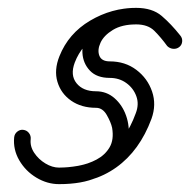

<svg xmlns="http://www.w3.org/2000/svg" viewBox="-20 -480 483 488"><path d="M326 -460Q334 -460 340.5 -454Q347 -448 347 -439Q347 -430 340.5 -424Q334 -418 326 -418Q277 -418 232.5 -393Q188 -368 170 -321Q158 -289 174.5 -268.5Q191 -248 224 -248Q251 -248 271 -230.5Q291 -213 300.5 -186Q310 -159 306.5 -129Q303 -99 283.5 -72.5Q264 -46 226.5 -29Q189 -12 130 -12Q121 -12 115 -18Q109 -24 109 -33Q109 -41 115 -47.5Q121 -54 130 -54Q153 -54 178.5 -58.5Q204 -63 225.5 -74.5Q247 -86 258.5 -105.5Q270 -125 265 -155Q262 -169 251.5 -187.5Q241 -206 224 -206Q187 -206 161 -224Q135 -242 126 -272Q117 -302 131 -337Q154 -395 209 -427.5Q264 -460 326 -460Q326 -460 326 -460Q326 -460 326 -460ZM438 -390Q444 -383 443 -374Q442 -365 435 -360Q428 -355 419.5 -356Q411 -357 405 -363Q389 -385 372.5 -401.5Q356 -418 326 -418Q290 -418 267 -404Q244 -390 235.5 -371.5Q227 -353 232.5 -338.5Q238 -324 259 -324Q298 -324 326.5 -302.5Q355 -281 366.5 -247.5Q378 -214 365 -178Q335 -97 275.5 -54.5Q216 -12 130 -12Q100 -12 72.5 -28.5Q45 -45 29 -72.5Q13 -100 16 -131Q16 -131 16 -131Q16 -131 16 -131Q17 -140 24 -145.5Q31 -151 39 -150Q48 -149 53.5 -142Q59 -135 58 -126Q56 -108 67 -91.5Q78 -75 95.5 -64.5Q113 -54 130 -54Q275 -54 325 -192Q334 -215 326.5 -235.5Q319 -256 301 -269Q283 -282 259 -282Q226 -282 208.5 -300.5Q191 -319 189.5 -345.5Q188 -372 202.5 -398Q217 -424 247.5 -442Q278 -460 326 -460Q367 -460 391 -439.5Q415 -419 438 -390Q438 -390 438 -390Q438 -390 438 -390Z"/></svg>

Font: FRB American Cursive Medium
Style: Italic
Weight: 500
Italic angle: -25°
Version: Version 2.0;Modular Font Editor K font №1